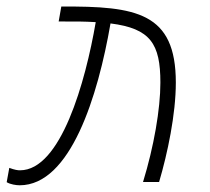

<svg xmlns="http://www.w3.org/2000/svg" viewBox="-24 -547 630 577"><path d="M405.8 0H454.1C479.5 -85.9 504.4 -203.6 504.4 -298.8C504.4 -509.3 386.2 -528.8 160.2 -527.3L152.3 -482.4C194.8 -482.9 231.9 -482.4 263.7 -480.5C232.9 -300.8 158.7 -35.2 36.1 -35.2C29.8 -35.2 21 -36.1 3.9 -42.5L-3.9 0.5C7.3 7.3 24.9 9.8 35.2 9.8C188 9.8 270.5 -258.8 308.1 -476.6C428.2 -461.4 458 -415.5 458 -298.8C458 -219.2 438.5 -106.4 405.8 0Z"/></svg>

Font: Cascadia Code PL ExtraLight
Style: Italic
Weight: 200
Italic angle: -10°
Monospace: yes
Designer: Aaron Bell
Foundry: Saja Typeworks
Version: Version 2404.023